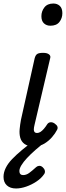

<svg xmlns="http://www.w3.org/2000/svg" viewBox="-49 -815 374 1090"><path d="M144 16Q109 16 90.5 2.5Q72 -11 66 -33Q60 -55 62.5 -81.5Q65 -108 70 -135L148 -485Q153 -503 163 -509Q173 -515 196 -515Q218 -515 229 -506.5Q240 -498 236 -485L147 -106Q143 -90 143 -80Q143 -70 147.5 -65Q152 -60 161 -60Q171 -60 180.5 -66Q190 -72 200 -83.5Q210 -95 220 -111Q227 -120 238 -121Q249 -122 261 -114Q274 -105 277 -96Q280 -87 275 -78Q265 -58 246.5 -36.5Q228 -15 202.5 0.5Q177 16 144 16ZM237 -669Q215 -669 200.5 -682.5Q186 -696 186 -723Q186 -751 203 -773Q220 -795 254 -795Q276 -795 290.5 -781.5Q305 -768 305 -740Q305 -712 288.5 -690.5Q272 -669 237 -669ZM42 255Q9 255 -10 237.5Q-29 220 -29 189Q-29 164 -16.5 138.5Q-4 113 20 88Q44 63 76.5 36Q109 9 150 -21L212 -20V-14Q181 11 153 35.5Q125 60 104.5 82Q84 104 72.5 123Q61 142 61 156Q61 167 66.5 173Q72 179 82 179Q100 179 116.5 167Q133 155 156 134Q162 128 172.5 126.5Q183 125 194 135Q203 143 205.5 153.5Q208 164 202 173Q186 197 158 215.5Q130 234 99.5 244.5Q69 255 42 255Z"/></svg>

Font: Playwrite AT
Style: Italic
Weight: 400
Italic angle: -13.0072°
Designer: Veronika Burian, José Scaglione
Foundry: TypeTogether
Version: Version 1.002